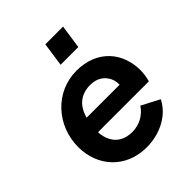

<svg xmlns="http://www.w3.org/2000/svg" viewBox="-218 -907 1049 1049"><g transform="rotate(-45 306.5 -383.0)"><path d="M427 -640 447 -778H310L290 -640ZM304 12C414 12 506 -42 544 -120L440 -174C413 -133 367 -103 307 -103C254 -103 212 -125 191 -168C181 -187 175 -210 174 -235H567C574 -260 578 -286 578 -310C578 -447 488 -556 328 -556C164 -556 40 -419 40 -254C40 -104 144 12 304 12ZM186 -335C187 -339 188 -343 190 -348C210 -409 254 -448 327 -448C383 -448 422 -418 437 -371C440 -360 441 -348 441 -335Z"/></g></svg>

Font: Plus Jakarta Sans
Style: Bold Italic
Weight: 700
Italic angle: -8°
Designer: Gumpita Rahayu
Foundry: Tokotype
Version: Version 2.071;gftools[0.9.30]